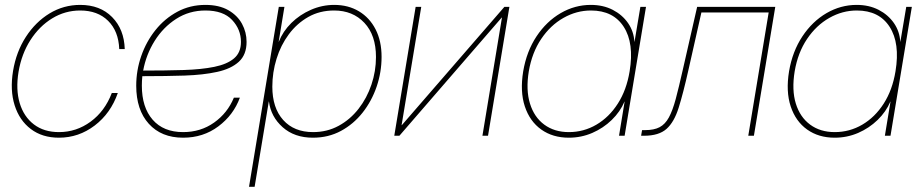

<svg xmlns="http://www.w3.org/2000/svg" viewBox="-20 -543 3690 768"><path d="M215.8 7.8Q148.9 7.8 103.3 -26.9Q57.6 -61.5 38.6 -121.8Q19.5 -182.1 32.2 -259.3Q44.9 -335.9 83.5 -395.5Q122.1 -455.1 178.2 -489.3Q234.4 -523.4 300.8 -523.4Q380.4 -523.4 428.5 -474.6Q476.6 -425.8 479 -346.7H457Q454.1 -418.5 412.4 -459.7Q370.6 -501 300.8 -501Q240.2 -501 188.7 -469.5Q137.2 -438 101.8 -382.8Q66.4 -327.6 54.2 -255.9Q42.5 -185.1 58.8 -130.6Q75.2 -76.2 115.5 -45.4Q155.8 -14.6 215.8 -14.6Q285.6 -14.6 342.5 -56.4Q399.4 -98.1 427.2 -170.9H451.2Q422.9 -89.8 358.9 -41Q294.9 7.8 215.8 7.8Z M712.4 7.8Q625.5 7.8 575.2 -47.9Q524.9 -103.5 524.9 -200.2Q524.9 -261.2 544.9 -318.8Q564.9 -376.5 601.8 -422.6Q638.7 -468.8 689.5 -496.1Q740.2 -523.4 801.8 -523.4Q856.4 -523.4 893.1 -502.4Q929.7 -481.4 948 -447.8Q966.3 -414.1 966.3 -375.5Q966.3 -324.2 935.3 -295.9Q904.3 -267.6 848.6 -255.4Q793 -243.2 717.8 -240.7Q642.6 -238.3 554.7 -238.3Q551.8 -238.3 549.3 -238.3Q547.4 -219.2 547.4 -200.2Q547.4 -113.8 590.6 -64.2Q633.8 -14.6 712.4 -14.6Q782.7 -14.6 836.4 -52.7Q890.1 -90.8 915.5 -152.3H939.5Q914.1 -83 853.5 -37.6Q793 7.8 712.4 7.8ZM552.7 -260.7Q641.6 -260.7 713.6 -262.9Q785.6 -265.1 837.2 -275.6Q888.7 -286.1 916.3 -309.6Q943.8 -333 943.8 -375.5Q943.8 -425.3 908.4 -463.1Q873 -501 801.8 -501Q736.8 -501 684.8 -467.5Q632.8 -434.1 598.6 -379.4Q564.5 -324.7 552.7 -260.7Z M976.1 204.1 1095.2 -515.6H1117.7L1094.7 -376H1095.2Q1111.8 -418 1145.5 -451.2Q1179.2 -484.4 1223.9 -503.9Q1268.6 -523.4 1316.9 -523.4Q1373 -523.4 1415.8 -497.8Q1458.5 -472.2 1482.4 -425.5Q1506.3 -378.9 1506.3 -315.4Q1506.3 -254.4 1486.6 -196.5Q1466.8 -138.7 1430.4 -92.5Q1394 -46.4 1343.8 -19.3Q1293.5 7.8 1231.9 7.8Q1157.7 7.8 1110.6 -34.2Q1063.5 -76.2 1055.7 -137.2H1055.2L998.5 204.1ZM1232.4 -14.6Q1288.6 -14.6 1334.7 -39.8Q1380.9 -64.9 1414.3 -107.9Q1447.8 -150.9 1465.8 -204.6Q1483.9 -258.3 1483.9 -314.9Q1483.9 -402.3 1437.5 -451.7Q1391.1 -501 1316.4 -501Q1258.8 -501 1213.1 -475.1Q1167.5 -449.2 1135.3 -405.8Q1103 -362.3 1086.2 -307.9Q1069.3 -253.4 1069.3 -196.3Q1069.3 -111.3 1112.8 -63Q1156.2 -14.6 1232.4 -14.6Z M1932.1 0H1909.7L1987.8 -472.7H1986.8L1577.6 0H1557.1L1642.6 -515.6H1665L1586.4 -42.5H1587.4L1997.6 -515.6H2017.6Z M2255.4 7.8Q2190.9 7.8 2145 -24.9Q2099.1 -57.6 2079.3 -117.4Q2059.6 -177.2 2072.8 -257.8Q2086.4 -337.9 2126.2 -397.7Q2166 -457.5 2222.7 -490.5Q2279.3 -523.4 2343.3 -523.4Q2392.6 -523.4 2430.9 -503.7Q2469.2 -483.9 2492.2 -450.7Q2515.1 -417.5 2517.6 -376H2518.1L2541.5 -515.6H2564L2478.5 0H2456.1L2478.5 -136.7H2478Q2460.9 -96.2 2427 -63.2Q2393.1 -30.3 2348.9 -11.2Q2304.7 7.8 2255.4 7.8ZM2255.4 -14.6Q2314.9 -14.6 2365.7 -44.4Q2416.5 -74.2 2451.4 -128.7Q2486.3 -183.1 2498.5 -257.8Q2517.1 -370.1 2475.1 -435.5Q2433.1 -501 2343.8 -501Q2286.1 -501 2233.9 -471.4Q2181.6 -441.9 2144.8 -387.2Q2107.9 -332.5 2095.2 -257.8Q2083 -183.1 2099.9 -128.7Q2116.7 -74.2 2157.2 -44.4Q2197.8 -14.6 2255.4 -14.6Z M2544.4 0 2548.3 -22.5H2560.1Q2596.2 -22.5 2618.4 -34.2Q2640.6 -45.9 2655.5 -73.2Q2670.4 -100.6 2682.9 -147Q2695.3 -193.4 2710.9 -262.7L2768.6 -515.6H3081.1L2995.6 0H2973.1L3054.7 -493.2H2785.6L2733.4 -261.7Q2712.9 -170.4 2694.8 -112.5Q2676.8 -54.7 2646 -27.3Q2615.2 0 2556.2 0Z M3318.8 7.8Q3254.4 7.8 3208.5 -24.9Q3162.6 -57.6 3142.8 -117.4Q3123 -177.2 3136.2 -257.8Q3149.9 -337.9 3189.7 -397.7Q3229.5 -457.5 3286.1 -490.5Q3342.8 -523.4 3406.7 -523.4Q3456.1 -523.4 3494.4 -503.7Q3532.7 -483.9 3555.7 -450.7Q3578.6 -417.5 3581.1 -376H3581.5L3605 -515.6H3627.4L3542 0H3519.5L3542 -136.7H3541.5Q3524.4 -96.2 3490.5 -63.2Q3456.5 -30.3 3412.4 -11.2Q3368.2 7.8 3318.8 7.8ZM3318.8 -14.6Q3378.4 -14.6 3429.2 -44.4Q3480 -74.2 3514.9 -128.7Q3549.8 -183.1 3562 -257.8Q3580.6 -370.1 3538.6 -435.5Q3496.6 -501 3407.2 -501Q3349.6 -501 3297.4 -471.4Q3245.1 -441.9 3208.3 -387.2Q3171.4 -332.5 3158.7 -257.8Q3146.5 -183.1 3163.3 -128.7Q3180.2 -74.2 3220.7 -44.4Q3261.2 -14.6 3318.8 -14.6Z"/></svg>

Font: Inter Display Thin
Style: Italic
Weight: 100
Italic angle: -9.39999°
Designer: Rasmus Andersson
Foundry: rsms
Version: Version 4.000;git-a52131595